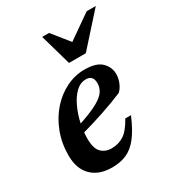

<svg xmlns="http://www.w3.org/2000/svg" viewBox="-166 -771 810 884"><g transform="rotate(-30 239.0 -329.0)"><path d="M366.5 -153.5Q339 -89 310.8 -53Q282.5 -17 249 -2.5Q215.5 12 172 12Q102.5 12 63.5 -26.8Q24.5 -65.5 24.5 -136Q24.5 -201.5 46 -257.5Q67.5 -313.5 104.2 -355Q141 -396.5 187.8 -419.5Q234.5 -442.5 285 -442.5Q348 -442.5 375.2 -415.5Q402.5 -388.5 402.5 -351.5Q402.5 -329 393.2 -306.8Q384 -284.5 369 -270.5Q317 -248.5 258.2 -228.8Q199.5 -209 140 -192.5Q138.5 -175 138.5 -158.5Q138.5 -108 159.2 -86.8Q180 -65.5 214 -65.5Q250.5 -65.5 279.2 -84Q308 -102.5 336 -153.5ZM268.5 -400.5Q238.5 -400.5 214.2 -377Q190 -353.5 172.8 -315.8Q155.5 -278 146.5 -236Q212 -258 246.5 -277.2Q281 -296.5 293.8 -316.2Q306.5 -336 306.5 -358.5Q306.5 -400.5 268.5 -400.5ZM477.5 -670 329 -504.5H239.5L192.5 -670H229L301 -580.5L429 -670Z"/></g></svg>

Font: Newsreader 16pt SemiBold
Style: Italic
Weight: 600
Italic angle: -17°
Designer: Hugues Gentile
Foundry: Production Type
Version: Version 1.003; ttfautohint (v1.8.3)